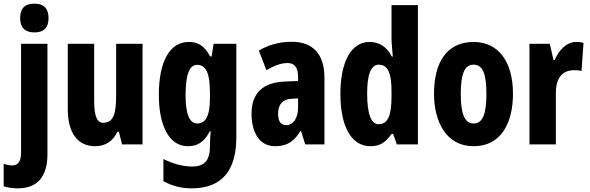

<svg xmlns="http://www.w3.org/2000/svg" viewBox="-59 -788 3218 1048"><path d="M51 -689C51 -637 78 -611 129 -611C180 -611 206 -637 206 -689C206 -740 182 -768 129 -768C75 -768 51 -741 51 -689ZM41 240C141 239 200 181 200 53V-549H56V44C56 91 41 115 8 115C-7 115 -22 112 -39 106V229C-14 237 14 240 41 240Z M719 -549H575V-273C575 -176 565 -118 504 -118C469 -118 455 -158 455 -236V-549H311V-192C311 -65 363 10 460 10C517 10 557 -17 582 -69H590L607 0H719Z M972 -559C867 -559 808 -452 808 -270C808 -99 866 10 966 10C1017 10 1054 -10 1087 -72H1091C1089 -51 1087 -20 1087 5V11C1087 94 1051 121 990 121C948 121 893 110 833 80V201C881 227 930 240 987 240C1155 240 1231 140 1231 -39V-549H1107L1096 -480H1088C1055 -541 1020 -559 972 -559ZM1017 -434C1064 -434 1087 -392 1087 -280V-254C1087 -154 1063 -114 1018 -114C975 -114 954 -165 954 -269C954 -381 975 -434 1017 -434Z M1533 -560C1468 -560 1405 -543 1354 -512L1395 -405C1442 -432 1477 -444 1511 -444C1550 -444 1568 -417 1568 -368V-346L1497 -343C1378 -338 1314 -283 1314 -166C1314 -76 1350 10 1443 10C1509 10 1547 -17 1581 -73H1584L1607 0H1712V-363C1712 -496 1646 -560 1533 -560ZM1534 -249 1568 -251V-201C1568 -143 1541 -105 1504 -105C1474 -105 1459 -124 1459 -168C1459 -218 1484 -247 1534 -249Z M1963 10C2015 10 2045 -10 2078 -57H2087L2107 0H2222V-760H2078V-578C2078 -553 2082 -523 2085 -479H2080C2051 -535 2009 -559 1958 -559C1859 -559 1799 -453 1799 -276C1799 -98 1858 10 1963 10ZM2008 -110C1967 -110 1945 -165 1945 -278C1945 -382 1966 -435 2008 -435C2057 -435 2078 -391 2078 -292V-260C2078 -156 2057 -110 2008 -110Z M2741 -276C2741 -458 2656 -559 2527 -559C2373 -559 2310 -439 2310 -276C2310 -125 2376 10 2525 10C2685 10 2741 -129 2741 -276ZM2456 -274C2456 -386 2477 -435 2526 -435C2576 -435 2596 -385 2596 -276C2596 -166 2576 -114 2526 -114C2477 -114 2456 -167 2456 -274Z M3086 -559C3030 -559 2989 -509 2969 -461H2962L2942 -549H2831V0H2975V-279C2975 -358 3006 -405 3077 -405C3089 -405 3105 -404 3115 -400L3126 -554C3108 -559 3097 -559 3086 -559Z"/></svg>

Font: Noto Sans Kannada ExtraCondensed ExtraBold
Style: Regular
Weight: 800
Width: 2
Designer: Jelle Bosma - Monotype Design Team
Foundry: Monotype Imaging Inc.
Version: Version 2.005